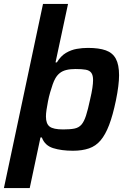

<svg xmlns="http://www.w3.org/2000/svg" viewBox="-36 -763 661 982"><path d="M-16 199 184 -743H312L248 -444H255Q275 -477 301.5 -492.5Q328 -508 356.5 -513Q385 -518 414 -518Q470 -518 505 -505.5Q540 -493 556.5 -462.5Q573 -432 573 -378Q573 -354 569 -321.5Q565 -289 557 -250Q541 -173 522 -123.5Q503 -74 478.5 -45Q454 -16 419 -4Q384 8 337 8Q278 8 235.5 -5.5Q193 -19 178 -60H171L116 199ZM287 -101Q323 -101 345 -105.5Q367 -110 380.5 -125.5Q394 -141 404 -172Q414 -203 425 -255Q433 -289 436.5 -313Q440 -337 440 -354Q440 -378 431 -390.5Q422 -403 402.5 -406.5Q383 -410 350 -410Q323 -410 303 -405Q283 -400 269.5 -389Q256 -378 247 -362Q240 -350 233.5 -331.5Q227 -313 220.5 -290.5Q214 -268 209.5 -245Q205 -222 202 -202Q199 -182 199 -167Q199 -130 218 -115.5Q237 -101 287 -101Z"/></svg>

Font: Saira Thin SemiBold
Style: Italic
Weight: 600
Italic angle: -12°
Version: Version 1.101